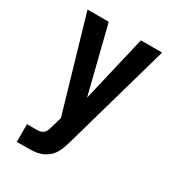

<svg xmlns="http://www.w3.org/2000/svg" viewBox="-178 -633 855 941"><g transform="rotate(30 250.0 -162.5)"><path d="M63 205H120Q140 205 159.5 203.5Q179 202 197.5 195.5Q216 189 232 177Q248 165 259 149Q269 134 275.5 117Q282 100 287 83L461 -530H341L253 -155L159 -530H39L192 -4L175 55Q172 65 168.5 75Q165 85 158 92Q151 99 141 102Q131 105 120 105H63Z"/></g></svg>

Font: Iosevka SS09
Style: Bold
Weight: 700
Monospace: yes
Designer: Belleve Invis
Foundry: Belleve Invis
Version: Version 5.2.1; ttfautohint (v1.8.3)